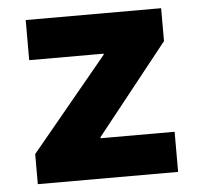

<svg xmlns="http://www.w3.org/2000/svg" viewBox="-44 -588 664 633"><g transform="rotate(-5 288.0 -271.0)"><path d="M56.2 0V-99.6L309.6 -406.2V-409.7H63.5V-542.5H511.7V-433.6L275.4 -136.2V-132.8H520.5V0Z"/></g></svg>

Font: Inter 16pt ExtraBold
Style: Regular
Weight: 800
Version: Version 4.001;git-66647c0bb